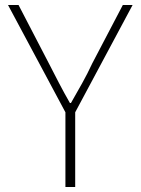

<svg xmlns="http://www.w3.org/2000/svg" viewBox="-20 -746 563 766"><path d="M241 -298 12 -726H54L175 -493Q196 -452 216 -413.5Q236 -375 259 -335H263Q286 -375 307.5 -413.5Q329 -452 348 -493L470 -726H509L280 -298V0H241Z"/></svg>

Font: SpoqaHanSans
Style: Thin
Weight: 250
Designer: [Spoqa Han Sans] Dong-huui Kim \uAE40 \uB3D9 \uD718   [Noto Sans] Ryoko NISHIZUKA \u897F \u585A \u6DBC \u5B50  (kana & i
Foundry: Spoqa (http://bi.spoqa.com)
Version: Version 1.004;PS 1.004;hotconv 1.0.82;makeotf.lib2.5.63406